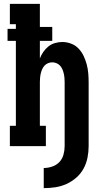

<svg xmlns="http://www.w3.org/2000/svg" viewBox="-20 -755 540 992"><path d="M206 217V113Q228 113 250 105.5Q272 98 287 82Q302 66 308 44Q314 22 314 0V-330Q314 -341 313 -352.5Q312 -364 309.5 -375Q307 -386 302.5 -396.5Q298 -407 290.5 -415.5Q283 -424 272 -428.5Q261 -433 250 -433Q239 -433 228 -428.5Q217 -424 209.5 -415.5Q202 -407 197.5 -396.5Q193 -386 190.5 -375Q188 -364 187 -352.5Q186 -341 186 -330V-105H217V0H31V-105H62V-544H19V-606H62V-630H31V-735H186V-616H250V-544H186V-453Q193 -471 204 -487Q215 -503 230 -515Q245 -527 264 -532.5Q283 -538 302 -538Q325 -538 347.5 -529.5Q370 -521 386 -504Q402 -487 412 -466Q422 -445 428 -422.5Q434 -400 436 -376.5Q438 -353 438 -330V0Q438 30 432 60Q426 90 411.5 116.5Q397 143 374 163Q351 183 323.5 195.5Q296 208 266 212.5Q236 217 206 217Z"/></svg>

Font: Iosevka Slab Extrabold
Style: Regular
Weight: 800
Monospace: yes
Designer: Belleve Invis
Foundry: Belleve Invis
Version: Version 11.1.1; ttfautohint (v1.8.3)